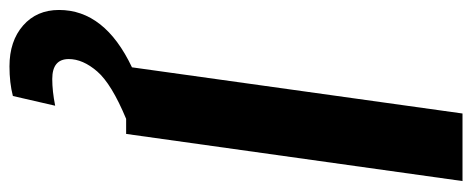

<svg xmlns="http://www.w3.org/2000/svg" viewBox="-398 -424 972 395"><g transform="rotate(90 87.5 -226.0)"><path d="M262 -692 165 0H134Q62 30 36.5 59.5Q11 89 11 118Q11 152 52 152Q77 152 107 146L87 233Q60 240 26 240Q-26 240 -58 212Q-90 184 -90 138Q-90 44 28 -12L123 -692Z"/></g></svg>

Font: Fira Sans Condensed SemiBold
Style: Italic
Weight: 600
Width: 3
Italic angle: -8°
Designer: bBox Type GmbH & Carrois Corporate GbR & Edenspiekermann AG
Foundry: bBox Type GmbH & Carrois Corporate GbR & Edenspiekermann AG
Version: Version 4.301